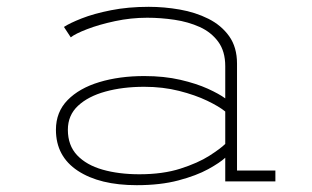

<svg xmlns="http://www.w3.org/2000/svg" viewBox="-20 -532 915 563"><path d="M381 11Q272.5 11 208.2 -31.2Q144 -73.5 144 -151.5Q144 -203.5 178.2 -238.5Q212.5 -273.5 271.2 -291.2Q330 -309 403 -309Q461.5 -309 508.8 -298Q556 -287 589.5 -271.8Q623 -256.5 640.5 -243.5V-338Q640.5 -381.5 620 -409.5Q599.5 -437.5 565.8 -452.8Q532 -468 491.8 -474Q451.5 -480 411.5 -480Q364 -480 317.2 -470Q270.5 -460 235.5 -446.5Q200.5 -433 187.5 -422.5L167.5 -453Q184 -464 219.5 -478Q255 -492 305.5 -502Q356 -512 416 -512Q461.5 -512 507.2 -504Q553 -496 591 -477Q629 -458 652 -425.8Q675 -393.5 675 -345.5V-32H787.5V0H640.5V-69.5Q625 -55 590.5 -36Q556 -17 503.2 -3Q450.5 11 381 11ZM388.5 -21Q457.5 -21 509 -37.5Q560.5 -54 593.8 -75.2Q627 -96.5 640.5 -110V-205Q623 -219.5 587.8 -236.5Q552.5 -253.5 505 -265.5Q457.5 -277.5 403 -277.5Q340 -277.5 289.2 -263.5Q238.5 -249.5 208.8 -221.8Q179 -194 179 -151.5Q179 -105.5 206.2 -76.8Q233.5 -48 281 -34.5Q328.5 -21 388.5 -21Z"/></svg>

Font: Trispace SemiExpanded Thin
Style: Regular
Weight: 100
Width: 6
Designer: Tyler Finck
Foundry: Etcetera Type Company
Version: Version 1.210; ttfautohint (v1.8.3)